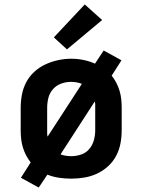

<svg xmlns="http://www.w3.org/2000/svg" viewBox="-20 -795 640 863"><path d="M154 48 74 4 118 -65Q106 -80 97 -97.5Q88 -115 82.5 -133.5Q77 -152 75 -171.5Q73 -191 73 -210V-310Q73 -340 78.5 -369.5Q84 -399 98 -425.5Q112 -452 134.5 -472.5Q157 -493 184 -505.5Q211 -518 240.5 -524.5Q270 -531 300 -531Q328 -531 355 -525.5Q382 -520 407 -509L446 -568L526 -524L482 -455Q494 -440 503 -422.5Q512 -405 517.5 -386.5Q523 -368 525 -348.5Q527 -329 527 -310V-210Q527 -180 521.5 -150.5Q516 -121 502 -94.5Q488 -68 465.5 -47.5Q443 -27 416 -14.5Q389 -2 359.5 3Q330 8 300 8Q273 8 245.5 4Q218 0 193 -10ZM194 -181 348 -418Q336 -423 323.5 -425Q311 -427 299 -427Q276 -427 254.5 -419Q233 -411 218 -394Q203 -377 197.5 -355Q192 -333 192 -310V-210Q192 -203 192 -195.5Q192 -188 194 -181ZM300 -93Q323 -93 345 -100.5Q367 -108 381.5 -125.5Q396 -143 402 -165Q408 -187 408 -210V-310Q408 -317 408 -324.5Q408 -332 406 -339L252 -101Q263 -97 275.5 -95Q288 -93 300 -93ZM281 -573 222 -627 361 -775 439 -705Z"/></svg>

Font: Zed Sans Extended
Style: Bold
Weight: 700
Width: 7
Designer: Belleve Invis
Foundry: Belleve Invis
Version: Version 1.0.0; ttfautohint (v1.8.4)